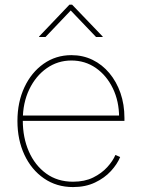

<svg xmlns="http://www.w3.org/2000/svg" viewBox="-20 -775 592 806"><path d="M286.6 10.3Q217.3 10.3 164.6 -26.1Q111.8 -62.5 82.5 -125.2Q53.2 -188 53.2 -267.1Q53.2 -346.2 82.5 -408.7Q111.8 -471.2 163.1 -507.3Q214.4 -543.5 279.8 -543.5Q328.1 -543.5 368.7 -523.7Q409.2 -503.9 439.2 -468Q469.2 -432.1 485.8 -384.3Q502.4 -336.4 502.4 -279.8V-267.6H64.9V-290H489.3L480 -282.2Q480 -349.6 453.9 -403.8Q427.7 -458 382.6 -489.5Q337.4 -521 279.8 -521Q222.2 -521 176 -488.5Q129.9 -456.1 102.8 -399.7Q75.7 -343.3 75.7 -271V-269Q75.7 -197.3 101.1 -139.2Q126.5 -81.1 173.8 -46.6Q221.2 -12.2 286.6 -12.2Q335.4 -12.2 371.1 -29.8Q406.7 -47.4 430.4 -73.5Q454.1 -99.6 464.4 -124.5L484.4 -115.7Q472.2 -85.9 445.6 -56.9Q418.9 -27.8 378.9 -8.8Q338.9 10.3 286.6 10.3ZM170.9 -619.6H144V-621.6L271.5 -755.4H282.7L411.1 -621.6V-619.6H383.3L276.9 -731Z"/></svg>

Font: Inter 20pt Thin
Style: Regular
Weight: 250
Version: Version 4.001;git-66647c0bb